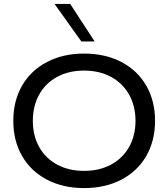

<svg xmlns="http://www.w3.org/2000/svg" viewBox="-20 -952 860 982"><path d="M773 -334Q773 -232 728 -154Q683 -76 600.5 -33Q518 10 410 10Q303 10 220.5 -33Q138 -76 93 -154Q48 -232 48 -334Q48 -436 93 -514Q138 -592 220.5 -635Q303 -678 410 -678Q518 -678 600.5 -635Q683 -592 728 -514Q773 -436 773 -334ZM673 -334Q673 -410 640 -468.5Q607 -527 547.5 -559Q488 -591 410 -591Q332 -591 272.5 -559Q213 -527 180.5 -468.5Q148 -410 148 -334Q148 -258 180.5 -200Q213 -142 272.5 -110Q332 -78 410 -78Q488 -78 547.5 -110Q607 -142 640 -200Q673 -258 673 -334ZM396 -740 259 -932H339L464 -740Z"/></svg>

Font: Madhuban
Style: Regular
Weight: 400
Designer: jaikishan Patel
Foundry: MagicType
Version: Version 1.000